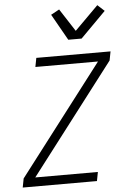

<svg xmlns="http://www.w3.org/2000/svg" viewBox="-61 -961 671 1005"><g transform="rotate(-5 275.0 -458.5)"><path d="M17 0 26 -47 467 -623H138L147 -670H537L528 -623L87 -47H416L407 0ZM322 -750 244 -888 288 -912 365 -793 489 -917 525 -884 392 -750Z"/></g></svg>

Font: Lode Dark
Style: Italic
Weight: 400
Italic angle: -11°
Monospace: yes
Designer: Belleve Invis
Foundry: Belleve Invis
Version: Version 29.2.0; ttfautohint (v1.8.3)